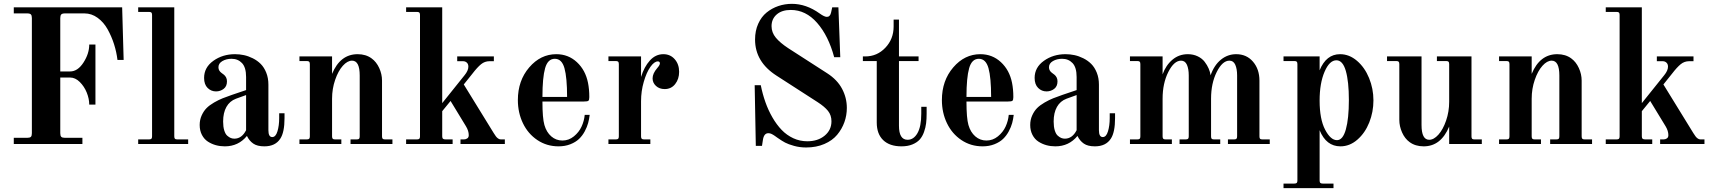

<svg xmlns="http://www.w3.org/2000/svg" viewBox="-20 -750 8917 1000"><path d="M51.8 0V-32.2H122.1Q135.7 -32.2 140.9 -37.4Q146 -42.5 146 -56.2V-655.8Q146 -669.4 140.9 -674.8Q135.7 -680.2 122.1 -680.2H51.8V-711.9H616.2L624 -438H591.8Q586.9 -479 574 -519.8Q561 -560.5 540.5 -597.4Q520 -634.3 488.5 -657.2Q457 -680.2 419.9 -680.2H317.9Q304.2 -680.2 299.1 -674.8Q293.9 -669.4 293.9 -655.8V-377.9H345.2Q384.8 -377.9 414.8 -424.3Q444.8 -470.7 444.8 -518.1H477.1V-205.1H444.8Q444.8 -235.4 431.9 -267.6Q418.9 -299.8 395.5 -323Q372.1 -346.2 345.2 -346.2H293.9V-56.2Q293.9 -42.5 299.1 -37.4Q304.2 -32.2 317.9 -32.2H409.2V0Z M887.7 -711.9V-40Q887.7 -30.8 891.1 -27.3Q894.5 -23.9 903.8 -23.9H960V0H699.7V-23.9H755.9Q765.1 -23.9 768.6 -27.3Q772 -30.8 772 -40V-671.9Q772 -681.2 768.6 -684.6Q765.1 -688 755.9 -688H699.7V-711.9Z M1261.7 -254.9 1209 -235.8Q1176.3 -223.6 1159.2 -193.1Q1142.1 -162.6 1142.1 -117.2Q1142.1 -89.8 1147.9 -70.8Q1153.8 -51.8 1163.6 -43.2Q1173.3 -34.7 1182.1 -31.2Q1190.9 -27.8 1200.7 -27.8Q1239.3 -27.8 1261.7 -71.8ZM1461.9 -160.2V-134.8Q1461.9 -61 1439.9 -27.8Q1414.1 12.2 1356.9 12.2Q1319.8 12.2 1299.1 -2.2Q1278.3 -16.6 1266.1 -42Q1221.7 12.2 1150.9 12.2Q1126.5 12.2 1104.2 6.1Q1082 0 1062.7 -12.5Q1043.5 -24.9 1031.7 -47.4Q1020 -69.8 1020 -99.1Q1020 -126 1030.3 -148.7Q1040.5 -171.4 1055.7 -186.8Q1070.8 -202.1 1095 -216.1Q1119.1 -230 1139.4 -238Q1159.7 -246.1 1188 -255.9L1261.7 -280.8V-349.1Q1261.7 -398.9 1240.5 -421.4Q1219.2 -443.8 1186 -443.8Q1158.7 -443.8 1138.2 -431.9Q1117.7 -419.9 1117.7 -399.9Q1117.7 -389.6 1122.3 -382.3Q1127 -375 1133.5 -370.4Q1140.1 -365.7 1146.5 -360.6Q1152.8 -355.5 1157.5 -346.9Q1162.1 -338.4 1162.1 -326.2Q1162.1 -300.3 1144.8 -287.1Q1127.4 -273.9 1105 -273.9Q1079.6 -273.9 1061.3 -292Q1043 -310.1 1043 -344.2Q1043 -398.9 1091.3 -433.3Q1139.6 -467.8 1204.1 -467.8Q1227.5 -467.8 1250.5 -462.9Q1273.4 -458 1296.9 -446.3Q1320.3 -434.6 1337.9 -417Q1355.5 -399.4 1366.7 -371.6Q1377.9 -343.8 1377.9 -309.1V-71.8Q1377.9 -36.1 1397.9 -36.1Q1416 -36.1 1425 -65.9Q1434.1 -95.7 1434.1 -134.8V-160.2Z M1539.6 0V-23.9H1577.6Q1586.9 -23.9 1590.3 -27.3Q1593.8 -30.8 1593.8 -40V-416Q1593.8 -425.3 1590.3 -428.7Q1586.9 -432.1 1577.6 -432.1H1539.6V-456.1H1709.5V-365.2Q1752 -467.8 1842.8 -467.8Q1885.7 -467.8 1915.5 -445.8Q1940.4 -427.7 1955.1 -395.8Q1969.7 -363.8 1969.7 -330.1V-40Q1969.7 -30.8 1973.1 -27.3Q1976.6 -23.9 1985.8 -23.9H2023.9V0H1805.7V-23.9H1837.9Q1847.2 -23.9 1850.3 -27.3Q1853.5 -30.8 1853.5 -40V-356.9Q1853.5 -434.1 1813.5 -434.1Q1789.6 -434.1 1765.6 -407.5Q1741.7 -380.9 1725.6 -334.2Q1709.5 -287.6 1709.5 -235.8V-40Q1709.5 -30.8 1712.9 -27.3Q1716.3 -23.9 1725.6 -23.9H1757.8V0Z M2283.2 -711.9V-212.9L2399.4 -357.9Q2419.4 -382.3 2419.4 -402.8Q2419.4 -416.5 2411.4 -423.8Q2403.3 -431.2 2391.6 -431.2H2361.3V-456.1H2552.2V-431.2H2529.3Q2504.9 -431.2 2485.6 -415.5Q2466.3 -399.9 2440.4 -366.2L2395.5 -310.1L2551.3 -57.1Q2558.6 -45.9 2562.7 -40Q2566.9 -34.2 2573.7 -29.1Q2580.6 -23.9 2588.4 -23.9H2609.4V0H2378.4V-23.9H2396.5Q2405.8 -23.9 2413.6 -29.1Q2421.4 -34.2 2421.4 -45.9Q2421.4 -68.4 2407.2 -91.8L2326.7 -224.1L2283.2 -170.9V-40Q2283.2 -30.8 2287.4 -27.3Q2291.5 -23.9 2301.3 -23.9H2337.4V0H2095.2V-23.9H2151.4Q2160.6 -23.9 2164.1 -27.3Q2167.5 -30.8 2167.5 -40V-671.9Q2167.5 -681.2 2164.1 -684.6Q2160.6 -688 2151.4 -688H2095.2V-711.9Z M2877.4 -467.8Q2939.9 -467.8 2984.6 -426.3Q3029.3 -384.8 3042.5 -318.8Q3049.3 -285.2 3049.3 -244.1Q3049.3 -229 3044.4 -225.1Q3039.6 -221.2 3018.6 -221.2H2805.2Q2805.2 -134.8 2815.4 -99.1Q2826.2 -61.5 2851.1 -39.8Q2876 -18.1 2909.2 -18.1Q2942.4 -18.1 2969 -39.8Q2995.6 -61.5 3009 -90.8Q3022.5 -120.1 3025.4 -151.9H3051.3Q3048.8 -129.9 3043.2 -109.1Q3037.6 -88.4 3025.4 -65.7Q3013.2 -43 2995.8 -26.4Q2978.5 -9.8 2950.9 1.2Q2923.3 12.2 2889.2 12.2Q2827.6 12.2 2778.8 -20.5Q2730 -53.2 2703.6 -108.2Q2677.2 -163.1 2677.2 -229Q2677.2 -330.1 2736.3 -398.9Q2795.4 -467.8 2877.4 -467.8ZM2933.6 -245.1Q2933.6 -345.7 2919.9 -394.8Q2906.2 -443.8 2869.6 -443.8Q2833 -443.8 2819.1 -394.8Q2805.2 -345.7 2805.2 -245.1Z M3148.9 0V-23.9H3187Q3196.3 -23.9 3199.7 -27.3Q3203.1 -30.8 3203.1 -40V-416Q3203.1 -425.3 3199.7 -428.7Q3196.3 -432.1 3187 -432.1H3148.9V-456.1H3318.8V-349.1Q3335 -401.9 3364.7 -434.8Q3394.5 -467.8 3435.1 -467.8Q3471.2 -467.8 3494.1 -441.7Q3517.1 -415.5 3517.1 -376Q3517.1 -338.4 3496.6 -312.3Q3476.1 -286.1 3441.9 -286.1Q3414.1 -286.1 3396.5 -302.5Q3378.9 -318.8 3378.9 -341.8Q3378.9 -367.2 3402.8 -395Q3417 -411.1 3417 -419.9Q3417 -430.2 3406.2 -430.2Q3387.7 -430.2 3367.4 -401.6Q3347.2 -373 3333 -324Q3318.8 -274.9 3318.8 -223.1V-40Q3318.8 -30.8 3322.3 -27.3Q3325.7 -23.9 3335 -23.9H3367.2V0Z M4356.4 -452.1H4324.7Q4294.9 -563.5 4235.8 -630.9Q4176.8 -698.2 4098.6 -698.2Q4052.2 -698.2 4025.4 -674.8Q3998.5 -651.4 3998.5 -613.8Q3998.5 -580.6 4020.8 -553.7Q4043 -526.9 4085.4 -499L4288.6 -368.2Q4340.8 -334.5 4365.7 -287.6Q4390.6 -240.7 4390.6 -188Q4390.6 -149.4 4377.9 -113.8Q4365.2 -78.1 4340.3 -48.1Q4315.4 -18.1 4273.4 0Q4231.4 18.1 4178.7 18.1Q4145.5 18.1 4115.7 9.8Q4085.9 1.5 4069.3 -7.3Q4052.7 -16.1 4031.7 -30.8Q4030.3 -31.7 4025.4 -35.2Q4020.5 -38.6 4019 -39.8Q4017.6 -41 4013.4 -43.7Q4009.3 -46.4 4007.6 -47.4Q4005.9 -48.3 4002.4 -50.3Q3999 -52.2 3997.1 -53Q3995.1 -53.7 3992.2 -54.7Q3989.3 -55.7 3986.6 -55.9Q3983.9 -56.2 3981.4 -56.2Q3959 -56.2 3953.6 -22L3948.7 9.8H3916.5L3910.6 -306.2H3942.4Q3951.7 -259.8 3966.6 -217.8Q3981.4 -175.8 4003.2 -138.2Q4024.9 -100.6 4051.3 -73.2Q4077.6 -45.9 4111.8 -30Q4146 -14.2 4184.6 -14.2Q4239.7 -14.2 4275.1 -43.5Q4310.5 -72.8 4310.5 -118.2Q4310.5 -149.9 4292.5 -172.4Q4274.4 -194.8 4238.8 -217.8L4024.4 -356Q3912.6 -427.7 3912.6 -543.9Q3912.6 -589.8 3929 -626.2Q3945.3 -662.6 3972.7 -684.8Q4000 -707 4033.7 -718.5Q4067.4 -730 4104.5 -730Q4178.7 -730 4248.5 -680.2Q4273.4 -662.1 4286.6 -662.1Q4303.7 -662.1 4308.6 -685.1L4314.5 -711.9H4346.7Z M4662.1 -647.9V-456.1H4764.2V-432.1H4662.1V-95.2Q4662.1 -22 4707 -22Q4738.8 -22 4758.5 -56.6Q4778.3 -91.3 4778.3 -158.2V-193.8H4806.2V-158.2Q4806.2 -130.4 4803.5 -107.9Q4800.8 -85.4 4792.5 -62.3Q4784.2 -39.1 4770.3 -23.4Q4756.3 -7.8 4732.2 2.2Q4708 12.2 4675.3 12.2Q4613.3 12.2 4579.8 -20.3Q4546.4 -52.7 4546.4 -111.8V-432.1H4474.1V-456.1H4486.3Q4548.3 -456.1 4591.3 -501.5Q4634.3 -546.9 4634.3 -611.8V-647.9Z M5085.9 -467.8Q5148.4 -467.8 5193.1 -426.3Q5237.8 -384.8 5251 -318.8Q5257.8 -285.2 5257.8 -244.1Q5257.8 -229 5252.9 -225.1Q5248 -221.2 5227.1 -221.2H5013.7Q5013.7 -134.8 5023.9 -99.1Q5034.7 -61.5 5059.6 -39.8Q5084.5 -18.1 5117.7 -18.1Q5150.9 -18.1 5177.5 -39.8Q5204.1 -61.5 5217.5 -90.8Q5231 -120.1 5233.9 -151.9H5259.8Q5257.3 -129.9 5251.7 -109.1Q5246.1 -88.4 5233.9 -65.7Q5221.7 -43 5204.3 -26.4Q5187 -9.8 5159.4 1.2Q5131.8 12.2 5097.7 12.2Q5036.1 12.2 4987.3 -20.5Q4938.5 -53.2 4912.1 -108.2Q4885.7 -163.1 4885.7 -229Q4885.7 -330.1 4944.8 -398.9Q5003.9 -467.8 5085.9 -467.8ZM5142.1 -245.1Q5142.1 -345.7 5128.4 -394.8Q5114.7 -443.8 5078.1 -443.8Q5041.5 -443.8 5027.6 -394.8Q5013.7 -345.7 5013.7 -245.1Z M5587.4 -254.9 5534.7 -235.8Q5502 -223.6 5484.9 -193.1Q5467.8 -162.6 5467.8 -117.2Q5467.8 -89.8 5473.6 -70.8Q5479.5 -51.8 5489.3 -43.2Q5499 -34.7 5507.8 -31.2Q5516.6 -27.8 5526.4 -27.8Q5564.9 -27.8 5587.4 -71.8ZM5787.6 -160.2V-134.8Q5787.6 -61 5765.6 -27.8Q5739.7 12.2 5682.6 12.2Q5645.5 12.2 5624.8 -2.2Q5604 -16.6 5591.8 -42Q5547.4 12.2 5476.6 12.2Q5452.1 12.2 5429.9 6.1Q5407.7 0 5388.4 -12.5Q5369.1 -24.9 5357.4 -47.4Q5345.7 -69.8 5345.7 -99.1Q5345.7 -126 5356 -148.7Q5366.2 -171.4 5381.3 -186.8Q5396.5 -202.1 5420.7 -216.1Q5444.8 -230 5465.1 -238Q5485.4 -246.1 5513.7 -255.9L5587.4 -280.8V-349.1Q5587.4 -398.9 5566.2 -421.4Q5544.9 -443.8 5511.7 -443.8Q5484.4 -443.8 5463.9 -431.9Q5443.4 -419.9 5443.4 -399.9Q5443.4 -389.6 5448 -382.3Q5452.6 -375 5459.2 -370.4Q5465.8 -365.7 5472.2 -360.6Q5478.5 -355.5 5483.2 -346.9Q5487.8 -338.4 5487.8 -326.2Q5487.8 -300.3 5470.5 -287.1Q5453.1 -273.9 5430.7 -273.9Q5405.3 -273.9 5387 -292Q5368.7 -310.1 5368.7 -344.2Q5368.7 -398.9 5417 -433.3Q5465.3 -467.8 5529.8 -467.8Q5553.2 -467.8 5576.2 -462.9Q5599.1 -458 5622.6 -446.3Q5646 -434.6 5663.6 -417Q5681.2 -399.4 5692.4 -371.6Q5703.6 -343.8 5703.6 -309.1V-71.8Q5703.6 -36.1 5723.6 -36.1Q5741.7 -36.1 5750.7 -65.9Q5759.8 -95.7 5759.8 -134.8V-160.2Z M6171.4 -40V-356.9Q6171.4 -391.1 6161.9 -412.6Q6152.3 -434.1 6131.3 -434.1Q6094.7 -434.1 6064.9 -375Q6035.2 -315.9 6035.2 -235.8V-40Q6035.2 -30.8 6038.6 -27.3Q6042 -23.9 6051.3 -23.9H6083.5V0H5865.2V-23.9H5903.3Q5912.6 -23.9 5916 -27.3Q5919.4 -30.8 5919.4 -40V-416Q5919.4 -425.3 5916 -428.7Q5912.6 -432.1 5903.3 -432.1H5865.2V-456.1H6035.2V-362.8Q6052.2 -410.2 6086.4 -439Q6120.6 -467.8 6166.5 -467.8Q6194.8 -467.8 6217.8 -456.8Q6240.7 -445.8 6254.2 -428.2Q6267.6 -410.6 6275.1 -393.1Q6282.7 -375.5 6285.2 -357.9Q6303.7 -410.6 6338.9 -439.2Q6374 -467.8 6418.5 -467.8Q6472.7 -467.8 6506.1 -428.7Q6539.6 -389.6 6539.6 -330.1V-40Q6539.6 -30.8 6542.7 -27.3Q6545.9 -23.9 6555.2 -23.9H6593.3V0H6375.5V-23.9H6407.2Q6416.5 -23.9 6419.9 -27.3Q6423.3 -30.8 6423.3 -40V-356.9Q6423.3 -391.1 6413.8 -412.6Q6404.3 -434.1 6383.3 -434.1Q6346.7 -434.1 6317.1 -375Q6287.6 -315.9 6287.6 -235.8V-40Q6287.6 -30.8 6290.8 -27.3Q6293.9 -23.9 6303.2 -23.9H6335.4V0H6123.5V-23.9H6155.3Q6164.6 -23.9 6168 -27.3Q6171.4 -30.8 6171.4 -40Z M6940.4 -436Q6904.3 -436 6878.7 -376.2Q6853 -316.4 6853 -226.1Q6853 -129.4 6881.6 -74.7Q6910.2 -20 6943.4 -20Q6974.1 -20 6989.7 -76.2Q7005.4 -132.3 7005.4 -229Q7005.4 -325.2 6989.5 -380.6Q6973.6 -436 6940.4 -436ZM6853 -71.8V189.9Q6853 199.2 6856.4 202.6Q6859.9 206.1 6869.1 206.1H6925.3V230H6665V206.1H6721.2Q6730.5 206.1 6733.9 202.6Q6737.3 199.2 6737.3 189.9V-416Q6737.3 -425.3 6733.9 -428.7Q6730.5 -432.1 6721.2 -432.1H6665V-456.1H6853V-383.8Q6887.2 -467.8 6959.5 -467.8Q7007.3 -467.8 7047.6 -433.3Q7087.9 -398.9 7110.6 -343.5Q7133.3 -288.1 7133.3 -227.1Q7133.3 -167 7111.6 -112.3Q7089.8 -57.6 7049.8 -22.7Q7009.8 12.2 6961.4 12.2Q6887.2 12.2 6853 -71.8Z M7644 -456.1V-40Q7644 -30.8 7647.2 -27.3Q7650.4 -23.9 7659.7 -23.9H7697.8V0H7527.8V-90.8Q7484.9 12.2 7395 12.2Q7351.6 12.2 7321.8 -9.8Q7296.9 -27.8 7282.5 -60.1Q7268.1 -92.3 7268.1 -126V-416Q7268.1 -425.3 7264.6 -428.7Q7261.2 -432.1 7252 -432.1H7204.1V-456.1H7383.8V-99.1Q7383.8 -22 7423.8 -22Q7447.8 -22 7471.7 -48.6Q7495.6 -75.2 7511.7 -121.8Q7527.8 -168.5 7527.8 -220.2V-416Q7527.8 -425.3 7524.4 -428.7Q7521 -432.1 7511.7 -432.1H7463.9V-456.1Z M7787.6 0V-23.9H7825.7Q7835 -23.9 7838.4 -27.3Q7841.8 -30.8 7841.8 -40V-416Q7841.8 -425.3 7838.4 -428.7Q7835 -432.1 7825.7 -432.1H7787.6V-456.1H7957.5V-365.2Q8000 -467.8 8090.8 -467.8Q8133.8 -467.8 8163.6 -445.8Q8188.5 -427.7 8203.1 -395.8Q8217.8 -363.8 8217.8 -330.1V-40Q8217.8 -30.8 8221.2 -27.3Q8224.6 -23.9 8233.9 -23.9H8272V0H8053.7V-23.9H8085.9Q8095.2 -23.9 8098.4 -27.3Q8101.6 -30.8 8101.6 -40V-356.9Q8101.6 -434.1 8061.5 -434.1Q8037.6 -434.1 8013.7 -407.5Q7989.7 -380.9 7973.6 -334.2Q7957.5 -287.6 7957.5 -235.8V-40Q7957.5 -30.8 7960.9 -27.3Q7964.4 -23.9 7973.6 -23.9H8005.9V0Z M8531.2 -711.9V-212.9L8647.5 -357.9Q8667.5 -382.3 8667.5 -402.8Q8667.5 -416.5 8659.4 -423.8Q8651.4 -431.2 8639.6 -431.2H8609.4V-456.1H8800.3V-431.2H8777.3Q8752.9 -431.2 8733.6 -415.5Q8714.4 -399.9 8688.5 -366.2L8643.6 -310.1L8799.3 -57.1Q8806.6 -45.9 8810.8 -40Q8814.9 -34.2 8821.8 -29.1Q8828.6 -23.9 8836.4 -23.9H8857.4V0H8626.5V-23.9H8644.5Q8653.8 -23.9 8661.6 -29.1Q8669.4 -34.2 8669.4 -45.9Q8669.4 -68.4 8655.3 -91.8L8574.7 -224.1L8531.2 -170.9V-40Q8531.2 -30.8 8535.4 -27.3Q8539.6 -23.9 8549.3 -23.9H8585.4V0H8343.3V-23.9H8399.4Q8408.7 -23.9 8412.1 -27.3Q8415.5 -30.8 8415.5 -40V-671.9Q8415.5 -681.2 8412.1 -684.6Q8408.7 -688 8399.4 -688H8343.3V-711.9Z"/></svg>

Font: Flanker Steampunk
Style: Bold
Weight: 700
Designer: Alexey Kryukov, Leonardo Di Lena
Foundry: Alexey Kryukov, Leonardo Di Lena
Version: 1.210